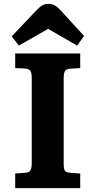

<svg xmlns="http://www.w3.org/2000/svg" viewBox="-20 -978 496 998"><path d="M59 0V-76L112 -80Q131 -81 138 -92Q145 -103 145 -130V-574Q145 -598 138.5 -609Q132 -620 108 -622L59 -624V-700H397V-624L344 -621Q325 -619 318 -609Q311 -599 311 -570V-127Q311 -101 317 -91Q323 -81 346 -80L397 -76V0ZM78 -741 41 -789 168 -923Q185 -941 199 -949.5Q213 -958 233 -958Q249 -958 264 -950Q279 -942 298 -921L417 -791L381 -741L230 -828Z"/></svg>

Font: Literata 7pt
Style: Bold
Weight: 700
Designer: Latin by Veronika Burian and Jose Scaglione. Greek by Irene Vlachou. Cyrillic by Vera Evstafieva.
Foundry: TypeTogether
Version: Version 3.002